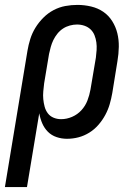

<svg xmlns="http://www.w3.org/2000/svg" viewBox="-43 -558 563 783"><path d="M-23 205 69 -351Q73 -375 80.5 -399Q88 -423 101.5 -445Q115 -467 134 -486Q153 -505 176 -517Q199 -529 223.5 -533.5Q248 -538 273 -538Q301 -538 328.5 -531.5Q356 -525 378 -510Q400 -495 414.5 -472Q429 -449 435.5 -422.5Q442 -396 441.5 -367Q441 -338 436 -309L415 -179Q411 -156 404.5 -133.5Q398 -111 386.5 -89.5Q375 -68 358.5 -49Q342 -30 321 -17Q300 -4 277 2Q254 8 230 8Q208 8 187.5 1Q167 -6 152.5 -20.5Q138 -35 129.5 -54.5Q121 -74 117 -96L67 205ZM206 -72Q229 -72 251 -81.5Q273 -91 289 -108.5Q305 -126 313.5 -148Q322 -170 326 -193L348 -323Q350 -338 351 -354Q352 -370 350 -385Q348 -400 342.5 -414Q337 -428 326.5 -438Q316 -448 301.5 -453Q287 -458 271 -458Q257 -458 242 -454Q227 -450 214 -441.5Q201 -433 191 -420.5Q181 -408 174.5 -394.5Q168 -381 164 -366.5Q160 -352 157 -338L137 -218Q135 -202 133.5 -185.5Q132 -169 133.5 -153.5Q135 -138 139 -123Q143 -108 152 -96Q161 -84 175.5 -78Q190 -72 206 -72Z"/></svg>

Font: Iosevka Curly Slab MdObl
Style: Regular
Weight: 500
Italic angle: -9°
Monospace: yes
Designer: Belleve Invis
Foundry: Belleve Invis
Version: Version 11.0.0; ttfautohint (v1.8.3)